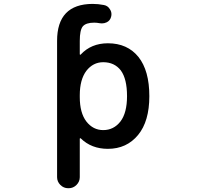

<svg xmlns="http://www.w3.org/2000/svg" viewBox="-20 -784 1040 1000"><path d="M335 196.3Q311.5 196.3 294.4 179.2Q277.3 162.1 277.3 138.7V-571.3Q277.3 -762.7 461.9 -763.7Q492.2 -763.7 521.5 -757.8Q542 -753.9 552.7 -735.4Q560.5 -723.6 560.5 -710Q560.5 -703.1 558.6 -696.3Q553.7 -676.8 536.1 -668Q524.4 -662.1 510.7 -662.1Q504.9 -662.1 499 -663.1Q484.4 -666 470.7 -666Q427.7 -666 411.1 -646.5Q395.5 -627 395.5 -571.3V-502Q395.5 -500 397 -499Q398.4 -498 400.4 -500Q455.1 -558.6 542 -558.6Q643.6 -558.6 701.2 -487.3Q757.8 -416 757.8 -283.2Q757.8 -152.3 699.2 -81.1Q639.6 -8.8 542 -8.8Q456.1 -8.8 400.4 -63.5Q398.4 -64.5 397 -64Q395.5 -63.5 395.5 -60.5V138.7Q395.5 162.1 378.4 179.2Q361.3 196.3 337.9 196.3ZM517.6 -460Q464.8 -460 429.7 -415Q395.5 -369.1 395.5 -288.1V-278.3Q395.5 -196.3 429.7 -151.4Q464.8 -106.4 517.6 -106.4Q572.3 -106.4 607.4 -151.4Q641.6 -196.3 641.6 -283.2Q641.6 -373 609.4 -417Q576.2 -460 517.6 -460Z"/></svg>

Font: Rounded Mgen+ 2m medium
Style: Regular
Weight: 500
Designer: [Source Han Sans]
Ryoko NISHIZUKA  (kana & ideographs); Paul D. Hunt (Latin, Greek & Cyrillic); Wenlong ZHANG  (bopomofo
Version: Version 1.059.20150602